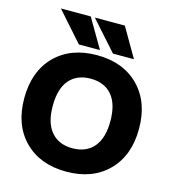

<svg xmlns="http://www.w3.org/2000/svg" viewBox="-137 -1078 1077 1201"><g transform="rotate(15 401.0 -477.0)"><path d="M264.6 -197.3Q313.5 -139.6 402.3 -139.6Q491.2 -139.6 540 -196.8Q588.9 -253.9 588.9 -364.7Q588.9 -475.6 540 -532.7Q491.2 -589.8 402.3 -589.8Q313.5 -589.8 264.6 -532.7Q215.8 -475.6 215.8 -364.7Q215.8 -253.9 264.6 -197.3ZM131.8 -640.6Q233.4 -742.2 402.8 -742.2Q572.3 -742.2 673.3 -640.1Q774.4 -538.1 774.4 -364.7Q774.4 -191.4 673.3 -89.8Q572.3 11.7 402.8 11.7Q233.4 11.7 132.3 -89.8Q31.2 -191.4 31.2 -364.7Q31.2 -538.1 131.8 -640.6ZM521.5 -965.8 630.9 -777.3H495.1L327.1 -965.8ZM300.8 -965.8 411.1 -777.3H274.4L107.4 -965.8Z"/></g></svg>

Font: Gen Shin Gothic Heavy
Style: Bold
Weight: 900
Designer: [Source Han Sans]
Ryoko NISHIZUKA  (kana & ideographs); Paul D. Hunt (Latin, Greek & Cyrillic); Wenlong ZHANG  (bopomofo
Version: Version 1.002.20150607